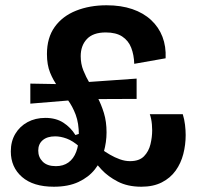

<svg xmlns="http://www.w3.org/2000/svg" viewBox="-20 -694 755 728"><path d="M184 14Q106 14 63.5 -23Q21 -60 21 -120Q21 -158 38 -186.5Q55 -215 84.5 -231Q114 -247 152 -247Q192 -247 220 -229Q248 -211 266 -182L281 -187V-138Q256 -160 233 -168.5Q210 -177 189 -177Q159 -177 142 -162.5Q125 -148 125 -123Q125 -98 142 -81Q159 -64 192 -64Q220 -64 239.5 -78Q259 -92 269 -118.5Q279 -145 279 -182Q279 -227 267 -259Q255 -291 236.5 -316Q218 -341 200 -365Q182 -389 170 -418.5Q158 -448 158 -489Q158 -551 187.5 -592Q217 -633 268.5 -653.5Q320 -674 384 -674Q439 -674 481.5 -659.5Q524 -645 553 -618Q582 -591 596 -554.5Q610 -518 608 -473L489 -452Q488 -486 477.5 -513Q467 -540 443.5 -555.5Q420 -571 381 -571Q333 -571 309.5 -546Q286 -521 286 -481Q286 -452 296 -427Q306 -402 320.5 -377.5Q335 -353 349.5 -325.5Q364 -298 374 -265.5Q384 -233 384 -192Q384 -155 373.5 -118Q363 -81 339.5 -51.5Q316 -22 277.5 -4Q239 14 184 14ZM95 -301V-377L262 -374L264 -315ZM516 14Q464 14 426.5 -5.5Q389 -25 365 -51Q341 -77 330 -95L318 -103L339 -147Q349 -140 364 -129Q379 -118 397 -107.5Q415 -97 434.5 -90Q454 -83 473 -83Q508 -83 526 -101.5Q544 -120 550.5 -147Q557 -174 557 -200Q557 -211 556 -222Q555 -233 553 -243Q551 -253 548 -261H673Q679 -242 681.5 -221Q684 -200 684 -182Q684 -145 675 -110Q666 -75 646 -47Q626 -19 593.5 -2.5Q561 14 516 14ZM274 -318 271 -380 498 -396V-319Z"/></svg>

Font: Bricolage Grotesque SemiBold
Style: Regular
Weight: 600
Designer: Mathieu Triay
Foundry: Atelier Triay
Version: Version 1.000;gftools[0.9.30]